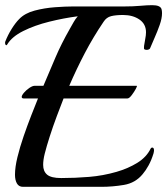

<svg xmlns="http://www.w3.org/2000/svg" viewBox="-39 -723 647 743"><path d="M50 0Q34 0 26.5 -13Q19 -26 19 -47Q19 -76 28.5 -115Q38 -154 52.5 -196Q67 -238 82 -276.5Q97 -315 108 -342H53Q45 -342 45 -348Q45 -354 54 -364.5Q63 -375 75 -383Q87 -391 95 -391H129Q154 -450 176 -501.5Q198 -553 231 -611Q239 -625 246 -637.5Q253 -650 262 -660Q208 -653 151.5 -639Q95 -625 51 -603Q7 -581 -11 -551Q-12 -548 -15 -548Q-17 -548 -18.5 -552Q-20 -556 -19 -561Q-9 -587 6 -611Q21 -635 35 -649Q57 -672 95 -682Q133 -692 173.5 -695Q214 -698 243 -698H441Q476 -698 503.5 -700.5Q531 -703 550 -703Q581 -703 586 -688Q587 -684 587.5 -680.5Q588 -677 588 -672Q588 -652 579 -626.5Q570 -601 559.5 -577.5Q549 -554 543 -539Q542 -534 537.5 -532Q533 -530 529 -530Q524 -530 520 -532Q517 -534 518.5 -545.5Q520 -557 523 -572Q526 -587 526 -598Q526 -630 500.5 -647.5Q475 -665 437 -665Q409 -665 391 -660.5Q373 -656 362 -639Q322 -580 289.5 -518Q257 -456 229 -391H490Q493 -391 486.5 -379Q480 -367 470.5 -354.5Q461 -342 454 -342H207Q196 -314 181 -274Q166 -234 153.5 -195Q141 -156 134 -128Q128 -104 128 -85Q128 -60 143.5 -47Q159 -34 198 -34Q252 -34 306 -38.5Q360 -43 412 -58Q457 -71 492.5 -93Q528 -115 544 -148Q546 -152 550 -152Q557 -152 557 -141Q557 -139 556.5 -136Q556 -133 555 -129Q547 -103 536 -83Q525 -63 513 -49Q485 -15 441 -7.5Q397 0 353 0Z"/></svg>

Font: Playball
Style: Regular
Weight: 400
Designer: Robert E. Leuschke
Foundry: Robert E. Leuschke
Version: Version 1.010